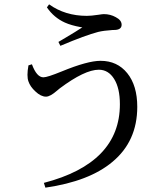

<svg xmlns="http://www.w3.org/2000/svg" viewBox="-20 -814 751 884"><path d="M189 50 182 28Q532 -63 532 -334Q532 -408 505.5 -450.5Q479 -493 435 -493Q370 -493 255 -407Q251 -404 243 -397Q211 -369 192 -369Q168 -369 143 -393Q119 -415 111 -439Q102 -463 111 -513L127 -518Q149 -458 180 -458Q198 -458 264 -485Q383 -534 443 -534Q520 -534 566 -477Q612 -420 612 -322Q612 -164 498 -69Q391 21 189 50ZM258 -603 249 -621Q255 -624 266 -631Q337 -673 359 -688Q357 -688 352 -689Q308 -697 279 -710Q228 -733 196 -780L206 -794Q280 -741 380 -741Q400 -741 433 -746Q452 -749 458 -749Q488 -749 513 -735Q540 -721 540 -700Q540 -676 505 -676Q503 -676 500 -676Q456 -673 432 -667Q374 -652 258 -603Z"/></svg>

Font: GenRyuMin TW M
Style: Regular
Weight: 500
Version: Version 1.501;PS 1;hotconv 16.6.51;makeotf.lib2.5.65220